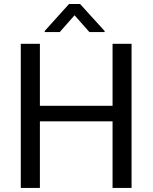

<svg xmlns="http://www.w3.org/2000/svg" viewBox="-20 -927 753 947"><path d="M176.8 -710.9V-405.3H535.2V-710.9H628.9V0H535.2V-328.6H176.8V0H82.5V-710.9ZM375 -907.2 496.1 -773.9V-769H420.9L347.7 -851.6L274.9 -769H200.7V-774.4L320.3 -907.2Z"/></svg>

Font: Vazirmatn UI FD
Style: Regular
Weight: 400
Designer: Saber Rastikerdar
Foundry: Saber Rastikerdar
Version: Version 33.003